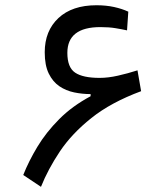

<svg xmlns="http://www.w3.org/2000/svg" viewBox="-20 -723 626 746"><path d="M139.2 2.9 70.3 -43Q91.3 -96.2 125.2 -152.6Q159.2 -209 210 -260Q260.7 -311 332 -349.1V-357.4Q299.8 -357.4 268.1 -364Q236.3 -370.6 210.7 -387.9Q185.1 -405.3 169.4 -437.3Q153.8 -469.2 153.8 -520Q153.8 -603 207 -652.8Q260.3 -702.6 354.5 -702.6Q392.1 -702.6 423.1 -695.8Q454.1 -689 478.5 -677.7L473.6 -605Q453.6 -609.4 428.7 -613.5Q403.8 -617.7 370.1 -617.7Q241.7 -617.7 241.7 -517.6Q241.7 -460.9 272 -440.7Q302.2 -420.4 367.2 -420.4Q400.4 -420.4 438.2 -429Q476.1 -437.5 514.2 -449.7L528.3 -368.7Q411.1 -325.2 335 -264.4Q258.8 -203.6 212.6 -134.5Q166.5 -65.4 139.2 2.9Z"/></svg>

Font: Cascadia Code NF SemiLight
Style: Regular
Weight: 350
Monospace: yes
Designer: Aaron Bell
Foundry: Saja Typeworks
Version: Version 2404.023; ttfautohint (v1.8.4)